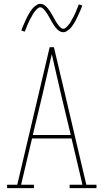

<svg xmlns="http://www.w3.org/2000/svg" viewBox="-20 -981 540 1001"><path d="M17 0V-18H70L239 -735H261L319 -490L430 -18H483V0H343V-18H410L353 -259H147L90 -18H157V0ZM151 -277H349L298 -490Q286 -542 274 -594Q262 -646 250 -699Q238 -646 226 -594Q214 -542 202 -490ZM310 -813Q301 -813 293.5 -817Q286 -821 280 -826.5Q274 -832 269 -838.5Q264 -845 259.5 -852Q255 -859 250.5 -866.5Q246 -874 242 -882Q239 -887 236.5 -891.5Q234 -896 231 -901Q228 -906 225.5 -910Q223 -914 220 -918Q217 -922 214 -926Q211 -930 207.5 -933.5Q204 -937 199.5 -940Q195 -943 190 -943Q185 -943 181 -940.5Q177 -938 174 -935Q171 -932 168 -928.5Q165 -925 161 -920.5Q157 -916 155.5 -913.5Q154 -911 152 -908Q150 -905 148.5 -901.5Q147 -898 145 -894.5Q143 -891 140.5 -887Q138 -883 136 -879Q134 -875 132 -870.5Q130 -866 127.5 -861Q125 -856 123 -850.5Q121 -845 118.5 -839.5Q116 -834 114 -828Q112 -822 109 -816L91 -822Q95 -834 99.5 -844Q104 -854 108 -863Q112 -872 116 -880.5Q120 -889 123.5 -896Q127 -903 131 -909.5Q135 -916 138.5 -921.5Q142 -927 147.5 -934Q153 -941 159.5 -946.5Q166 -952 173.5 -956.5Q181 -961 190 -961Q199 -961 206.5 -957Q214 -953 220 -947.5Q226 -942 231 -935.5Q236 -929 240.5 -922Q245 -915 249.5 -907.5Q254 -900 258 -893V-892Q261 -888 263.5 -883Q266 -878 269 -873Q272 -868 274.5 -864Q277 -860 280 -856Q283 -852 286 -848Q289 -844 292.5 -840.5Q296 -837 300.5 -834Q305 -831 310 -831Q315 -831 319 -833.5Q323 -836 326 -839Q329 -842 332 -845.5Q335 -849 339 -853.5Q343 -858 344.5 -860.5Q346 -863 348 -866Q350 -869 351.5 -872.5Q353 -876 355 -879.5Q357 -883 359.5 -887Q362 -891 364 -895Q366 -899 368 -903.5Q370 -908 372.5 -913Q375 -918 377 -923.5Q379 -929 381.5 -934.5Q384 -940 386 -946Q388 -952 391 -958L409 -952Q405 -940 400.5 -930Q396 -920 392 -911Q388 -902 384 -893.5Q380 -885 376.5 -878Q373 -871 369 -864.5Q365 -858 361.5 -852.5Q358 -847 352.5 -840Q347 -833 340.5 -827.5Q334 -822 326.5 -817.5Q319 -813 310 -813Z"/></svg>

Font: Iosevka Slab Thin
Style: Regular
Weight: 100
Monospace: yes
Designer: Belleve Invis
Foundry: Belleve Invis
Version: Version 11.1.0; ttfautohint (v1.8.3)